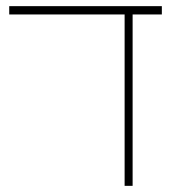

<svg xmlns="http://www.w3.org/2000/svg" viewBox="-20 -604 581 624"><path d="M385 0H411V-557H506V-584H10V-557H385Z"/></svg>

Font: Noto Sans Hebrew Condensed Thin
Style: Regular
Weight: 100
Width: 3
Designer: Monotype Design Team
Foundry: Monotype Imaging Inc.
Version: Version 2.004